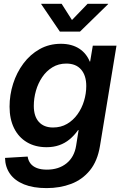

<svg xmlns="http://www.w3.org/2000/svg" viewBox="-20 -758 635 990"><path d="M220.2 211.9Q151.4 211.9 103.8 192.6Q56.2 173.3 31.5 138.2Q6.8 103 5.9 56.2L122.6 49.3Q125.5 69.8 137.2 85Q148.9 100.1 169.9 108.4Q190.9 116.7 221.7 116.7Q282.7 116.7 323 84.2Q363.3 51.8 372.6 -7.3L385.3 -87.4L382.3 -86.9Q362.8 -59.1 338.6 -39.3Q314.5 -19.5 285.2 -9.3Q255.9 1 220.2 1Q161.6 1 118.7 -24.7Q75.7 -50.3 52.5 -97.2Q29.3 -144 29.3 -208Q29.3 -268.6 47.6 -326.2Q65.9 -383.8 100.6 -430.4Q135.3 -477.1 184.3 -504.6Q233.4 -532.2 293.9 -532.2Q322.8 -532.2 346.7 -525.6Q370.6 -519 389.2 -506.8Q407.7 -494.6 421.1 -477.8Q434.6 -460.9 442.9 -440.4L444.8 -440.9L458.5 -522.5H580.6L495.6 -5.9Q482.9 72.3 443.6 120.4Q404.3 168.5 346.7 190.2Q289.1 211.9 220.2 211.9ZM253.4 -100.6Q293.9 -100.6 325.7 -119.1Q357.4 -137.7 379.6 -168.7Q401.9 -199.7 413.3 -237.8Q424.8 -275.9 424.8 -314.5Q424.8 -368.7 398.2 -399.4Q371.6 -430.2 321.8 -430.2Q281.7 -430.2 250.5 -411.1Q219.2 -392.1 197.8 -360.4Q176.3 -328.6 165.3 -290Q154.3 -251.5 154.3 -211.9Q154.3 -158.2 180.4 -129.4Q206.5 -100.6 253.4 -100.6ZM297.9 -738.3 351.1 -654.8 431.6 -738.3H537.6V-736.8L392.6 -595.2H288.6L192.4 -736.8V-738.3Z"/></svg>

Font: Inter 28pt SemiBold
Style: Italic
Weight: 600
Italic angle: -9.3988°
Designer: Rasmus Andersson
Foundry: rsms
Version: Version 4.001;git-66647c0bb